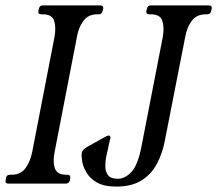

<svg xmlns="http://www.w3.org/2000/svg" viewBox="-30 -680 804 711"><path d="M172 -116Q165 -82 173 -57.5Q181 -33 214 -33H219Q232 -33 230 -20L229 -13Q226 0 213 0H1Q-12 0 -9 -13L-8 -20Q-6 -33 7 -33H13Q47 -33 64.5 -57.5Q82 -82 89 -116L172 -544Q178 -579 170.5 -603Q163 -627 129 -627H123Q110 -627 112 -640L114 -647Q116 -660 129 -660H341Q354 -660 352 -647L350 -640Q348 -627 335 -627H330Q297 -627 279 -603Q261 -579 255 -544ZM743 -660Q756 -660 754 -647L752 -640Q750 -627 737 -627H732Q698 -627 680 -602.5Q662 -578 656 -544L581 -162Q572 -112 550.5 -72.5Q529 -33 492.5 -11Q456 11 401 11Q355 11 328.5 -4.5Q302 -20 289.5 -42Q277 -64 274 -84.5Q271 -105 273 -114Q275 -126 291 -135L359 -173Q367 -178 373 -178Q381 -178 378 -166Q377 -159 371.5 -136.5Q366 -114 363 -98Q360 -83 360 -64Q360 -45 370 -31.5Q380 -18 406 -18Q433 -18 456.5 -43Q480 -68 493 -133L573 -544Q579 -579 571 -603Q563 -627 529 -627H523Q510 -627 512 -640L514 -647Q516 -660 529 -660Z"/></svg>

Font: Young Serif Light
Style: Italic
Weight: 300
Italic angle: -10.979°
Designer: Bastien Sozeau
Foundry: NBR — Bastien Sozeau
Version: Version 5.001